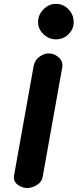

<svg xmlns="http://www.w3.org/2000/svg" viewBox="-20 -948 416 968"><path d="M117 0Q91 0 68.2 -17.5Q45.5 -35 51 -64L149.5 -614.5Q155 -645.5 180.5 -663.2Q206 -681 231 -678.5Q257.5 -676.5 278.2 -656.8Q299 -637 293.5 -606.5L195 -55.5Q190.5 -30 165.5 -15Q140.5 0 117 0ZM262 -749.5Q227 -749.5 199.5 -775.2Q172 -801 172 -836Q172 -874 199.5 -901.2Q227 -928.5 262 -928.5Q299 -928.5 325.2 -901.2Q351.5 -874 351.5 -836Q351.5 -801 325.2 -775.2Q299 -749.5 262 -749.5Z"/></svg>

Font: Edu AU VIC WA NT Pre
Style: Bold
Weight: 700
Designer: Tina and Corey Anderson, Eben Sorkin, Mirko Velimirovic
Foundry: Google for Education
Version: Version 1.001